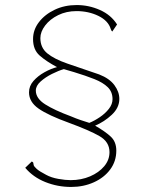

<svg xmlns="http://www.w3.org/2000/svg" viewBox="-20 -689 590 761"><path d="M262 52Q208 52 159.5 32.5Q111 13 80 -24L106 -49Q112 -46 112 -43Q112 -40 113.5 -34.5Q115 -29 125.5 -19.5Q136 -10 163 4Q183 15 211 20Q239 25 260 25Q302 25 337 10Q372 -5 393 -30Q414 -55 414 -86Q414 -127 373.5 -150Q333 -173 254 -202Q171 -232 133 -258.5Q95 -285 95 -323Q95 -348 112.5 -368Q130 -388 156 -402.5Q182 -417 206 -423Q163 -446 137 -469Q111 -492 111 -534Q111 -571 134.5 -601.5Q158 -632 197 -650.5Q236 -669 284 -669Q332 -669 376 -649.5Q420 -630 444 -592L425 -564Q421 -567 419 -574Q409 -607 370 -626Q331 -645 283 -645Q243 -645 210.5 -629Q178 -613 159 -588Q140 -563 140 -538Q140 -500 167.5 -477.5Q195 -455 247 -437Q299 -419 373 -394Q414 -378 433.5 -351.5Q453 -325 453 -297Q453 -262 423 -234Q393 -206 357 -191Q397 -168 419 -147.5Q441 -127 441 -92Q441 -50 417 -17.5Q393 15 352 33.5Q311 52 262 52ZM334 -202Q354 -210 375.5 -224.5Q397 -239 411.5 -257.5Q426 -276 426 -296Q426 -325 407 -343.5Q388 -362 354 -375.5Q320 -389 274 -403L233 -415Q212 -409 186 -396Q160 -383 141 -366Q122 -349 122 -330Q122 -299 159 -275.5Q196 -252 261 -228Q282 -219 300 -213Q318 -207 334 -202Z"/></svg>

Font: Inconsolata SemiExpanded ExtraLight
Style: Regular
Weight: 200
Width: 6
Monospace: yes
Designer: Raph Levien, Cyreal, Brenton Simpson
Foundry: Raph Levien, Cyreal, Google
Version: Version 3.001; ttfautohint (v1.8.2.53-6de2)